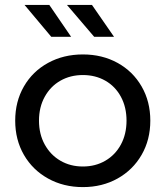

<svg xmlns="http://www.w3.org/2000/svg" viewBox="-20 -757 675 783"><path d="M42 -265Q42 -343 77.5 -404.5Q113 -466 176 -500.5Q239 -535 318 -535Q397 -535 459.5 -500.5Q522 -466 557.5 -404.5Q593 -343 593 -265Q593 -187 557.5 -125.5Q522 -64 459.5 -29Q397 6 318 6Q239 6 176 -29Q113 -64 77.5 -125.5Q42 -187 42 -265ZM496 -265Q496 -320 473 -362.5Q450 -405 409.5 -428Q369 -451 318 -451Q267 -451 226.5 -428Q186 -405 162.5 -362.5Q139 -320 139 -265Q139 -210 162.5 -167.5Q186 -125 226.5 -101.5Q267 -78 318 -78Q369 -78 409.5 -101.5Q450 -125 473 -167.5Q496 -210 496 -265ZM80 -737H181L270 -607H189ZM253 -737H355L445 -607H364Z"/></svg>

Font: APTA Sans Medium
Style: Bold
Weight: 500
Version: Version 7.200